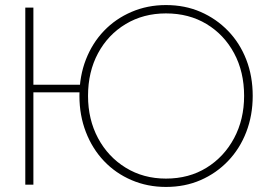

<svg xmlns="http://www.w3.org/2000/svg" viewBox="-20 -730 1066 759"><path d="M99 -365H319V-395H99ZM80 -700V0H112V-700ZM328 -351Q328 -446 367.5 -519.5Q407 -593 477 -635Q547 -677 636 -677Q727 -677 796.5 -635Q866 -593 905.5 -519.5Q945 -446 945 -351Q945 -258 905.5 -184Q866 -110 796.5 -67Q727 -24 636 -24Q547 -24 477 -67Q407 -110 367.5 -184Q328 -258 328 -351ZM294 -351Q294 -274 319.5 -208Q345 -142 391 -93.5Q437 -45 500 -18Q563 9 636 9Q711 9 773 -18Q835 -45 881.5 -93.5Q928 -142 953.5 -208Q979 -274 979 -351Q979 -429 953.5 -494.5Q928 -560 881.5 -608Q835 -656 773 -683Q711 -710 636 -710Q563 -710 500 -683Q437 -656 391 -608Q345 -560 319.5 -494.5Q294 -429 294 -351Z"/></svg>

Font: Jost ExtraLight
Style: Regular
Weight: 250
Version: Version 3.710